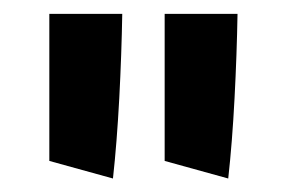

<svg xmlns="http://www.w3.org/2000/svg" viewBox="-20 -704 425 283"><path d="M52.7 -683.6H160.2Q159.2 -624.5 155.8 -559.1Q152.3 -493.7 146.5 -440.9L52.7 -466.8ZM222.7 -683.6H330.1Q329.1 -624.5 325.7 -559.1Q322.3 -493.7 316.4 -440.9L222.7 -466.8Z"/></svg>

Font: Vesper Libre
Style: Bold
Weight: 700
Designer: Robert Keller & Kimya Gandhi
Foundry: Mota Italic
Version: Version 1.058